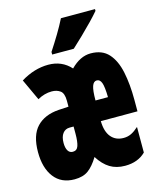

<svg xmlns="http://www.w3.org/2000/svg" viewBox="-116 -846 762 936"><g transform="rotate(-15 265.0 -378.0)"><path d="M144 10Q77 10 41 -37Q5 -84 5 -164Q5 -249 44.5 -290.5Q84 -332 155 -337L206 -340V-370Q206 -408 188.5 -420.5Q171 -433 146 -433Q109 -433 74 -413L24 -521Q58 -542 93 -552.5Q128 -563 163 -563Q232 -563 276 -514Q324 -563 377 -563Q435 -563 467 -527.5Q499 -492 512 -430Q525 -368 525 -289V-231H340Q341 -178 364 -150.5Q387 -123 427 -123Q448 -123 465.5 -131.5Q483 -140 503 -158V-29Q464 10 399 10Q355 10 323 -9.5Q291 -29 265 -70Q240 -29 213.5 -9.5Q187 10 144 10ZM404 -335Q403 -388 395.5 -408Q388 -428 372 -428Q356 -428 348.5 -407Q341 -386 341 -335ZM170 -122Q191 -122 198 -143Q205 -164 205 -204V-240H185Q163 -240 150 -223Q137 -206 137 -175Q137 -150 145.5 -136Q154 -122 170 -122ZM195 -619Q220 -657 242.5 -694.5Q265 -732 282 -766H454V-757Q438 -738 412 -711Q386 -684 357 -656Q328 -628 304 -606H195Z"/></g></svg>

Font: Noto Sans Mono Condensed Black
Style: Regular
Weight: 900
Width: 3
Designer: Monotype Design Team
Foundry: Monotype Imaging Inc.
Version: Version 2.014